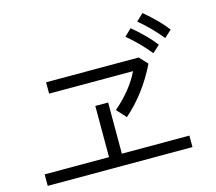

<svg xmlns="http://www.w3.org/2000/svg" viewBox="-112 -1010 1224 1086"><g transform="rotate(-15 500.0 -467.0)"><path d="M180.7 -566.4Q180.7 -583 180.7 -632.8Q316.4 -632.8 722.7 -632.8Q733.4 -621.1 767.6 -585Q690.4 -427.7 571.3 -324.2Q554.7 -342.8 521.5 -378.9Q625 -467.8 671.9 -566.4Q507.8 -566.4 180.7 -566.4ZM38.1 -64.5Q38.1 -81.1 38.1 -131.8Q132.8 -131.8 415 -131.8Q415 -207 415 -431.6Q433.6 -431.6 490.2 -431.6Q490.2 -356.4 490.2 -131.8Q588.9 -131.8 885.7 -131.8Q885.7 -115.2 885.7 -64.5Q673.8 -64.5 38.1 -64.5ZM767.6 -831.1Q777.3 -840.8 808.6 -870.1Q893.6 -798.8 938.5 -738.3Q924.8 -725.6 896.5 -700.2Q839.8 -770.5 767.6 -831.1ZM680.7 -765.6Q690.4 -775.4 721.7 -804.7Q806.6 -733.4 851.6 -672.9Q837.9 -660.2 809.6 -634.8Q752.9 -705.1 680.7 -765.6Z"/></g></svg>

Font: Gothic A1
Style: Regular
Weight: 400
Designer: HanYang I&C Co.,Ltd.
Version: Version 2.50